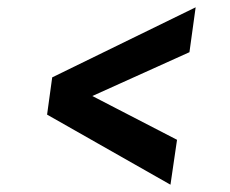

<svg xmlns="http://www.w3.org/2000/svg" viewBox="-20 -613 630 526"><path d="M447 -107 109 -299 123 -401 516 -593 499 -470 160 -317 169 -383 465 -230Z"/></svg>

Font: Host Grotesk Light SemiBold
Style: Italic
Weight: 600
Italic angle: -8°
Version: Version 1.003